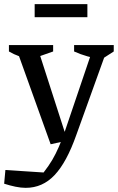

<svg xmlns="http://www.w3.org/2000/svg" viewBox="-47 -703 568 925"><path d="M-27 182 -21 116 163 128Q188 96 205 67Q222 38 236 5.5Q250 -27 265 -69L403 -476H473L320 -51Q274 79 216 140.5Q158 202 77 202Q54 202 27.5 196.5Q1 191 -27 182ZM197 -8 29 -476H133L278 -26ZM101 -417Q73 -422 46.5 -431.5Q20 -441 -4 -455V-486H209V-455ZM442 -417Q408 -422 374.5 -431.5Q341 -441 310 -455V-486H501V-455ZM120 -620V-683H374V-620Z"/></svg>

Font: Piazzolla 24pt Medium
Style: Regular
Weight: 500
Designer: Juan Pablo del Peral
Foundry: Huerta Tipografica
Version: Version 2.005